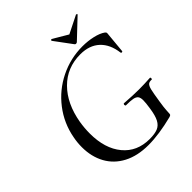

<svg xmlns="http://www.w3.org/2000/svg" viewBox="-218 -921 1067 1067"><g transform="rotate(-45 315.5 -387.0)"><path d="M394 -247Q395 -249 397 -249Q465 -244 510 -244Q552 -244 599 -247Q603 -247 603 -240Q603 -233 599 -233Q581 -234 572.5 -226.5Q564 -219 558.5 -197Q553 -175 544 -116Q537 -72 536.5 -54Q536 -36 535 -28Q534 -22 532 -20.5Q530 -19 523 -16Q413 12 330 12Q244 12 183 -20Q122 -52 90.5 -109.5Q59 -167 59 -242Q59 -278 66 -313Q83 -406 140 -480Q197 -554 280.5 -595Q364 -636 458 -636Q500 -636 539 -627Q578 -618 600 -602Q607 -597 607 -590L595 -461Q594 -457 589 -457Q584 -457 583 -461Q574 -534 531.5 -573.5Q489 -613 418 -613Q313 -613 242.5 -542Q172 -471 151 -349Q144 -307 144 -264Q144 -146 201.5 -76.5Q259 -7 358 -7Q398 -7 421.5 -16.5Q445 -26 458.5 -51.5Q472 -77 479 -126Q485 -164 485 -185Q485 -206 477 -216Q469 -226 451 -229.5Q433 -233 397 -233Q395 -233 393.5 -235.5Q392 -238 392 -241Q392 -244 394 -247ZM358 -779V-780Q358 -782 361 -784.5Q364 -787 365 -786L453 -734L557 -786H558Q561 -786 563.5 -783Q566 -780 563 -779L453 -675Q449 -671 443 -671Q438 -671 435 -675Z"/></g></svg>

Font: CormorantInfant-MediumItalic
Style: Italic
Weight: 500
Italic angle: -10°
Designer: Christian Thalmann (Catharsis Fonts)
Foundry: Catharsis Fonts
Version: Version 3.303